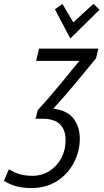

<svg xmlns="http://www.w3.org/2000/svg" viewBox="-54 -939 524 972"><path d="M103 13Q21 13 -34 -24L-9 -82Q21 -64 48.5 -56.5Q76 -49 110 -49Q158 -49 196 -73Q234 -97 256 -138Q278 -179 278 -229Q278 -282 249.5 -310Q221 -338 160 -338H126L137 -381Q193 -442 247.5 -508.5Q302 -575 348 -631H129L144 -693H444L432 -644Q388 -590 336 -527Q284 -464 216 -389Q289 -379 319.5 -337Q350 -295 350 -238Q350 -173 320 -115.5Q290 -58 235 -22.5Q180 13 103 13ZM302 -744 224 -892 262 -919 317 -826 419 -919 450 -890Z"/></svg>

Font: Ubuntu Sans Condensed
Style: Italic
Weight: 400
Width: 3
Italic angle: -13.5°
Designer: Dalton Maag Ltd
Foundry: Dalton Maag Ltd
Version: Version 1.006; ttfautohint (v1.8.4.7-5d5b)